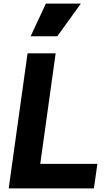

<svg xmlns="http://www.w3.org/2000/svg" viewBox="-20 -1039 587 1059"><path d="M28 0H498L517 -135H202L287 -745H132ZM149 -839H296L426 -1019H233Z"/></svg>

Font: Mluvka ExtraBold
Style: Italic
Weight: 800
Italic angle: -8°
Designer: Modified by Jiří Krblich, Original typeface by Gumpita Rahayu
Foundry: Gumpita Rahayu & Jiří Krblich
Version: Version 2.000;Glyphs 3.1.1 (3134)